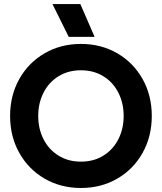

<svg xmlns="http://www.w3.org/2000/svg" viewBox="-20 -931 811 962"><path d="M740.5 -350Q740.5 -247 694.3 -164.8Q648.2 -82.6 567.3 -35.8Q486.4 10.9 385.6 10.9Q284.7 10.9 203.8 -35.8Q122.9 -82.6 76.8 -164.8Q30.6 -247 30.6 -350Q30.6 -453 76.8 -535.2Q122.9 -617.4 203.8 -664.2Q284.7 -710.9 385.6 -710.9Q486.4 -710.9 567.3 -664.2Q648.2 -617.4 694.3 -535.2Q740.5 -453 740.5 -350ZM385.6 -121.1Q449.5 -121.1 498.1 -151.3Q546.7 -181.5 573.1 -233.6Q599.6 -285.8 599.6 -350Q599.6 -414.2 573.1 -466.5Q546.7 -518.8 498.1 -548.8Q449.5 -578.9 385.6 -578.9Q321.6 -578.9 273.1 -548.8Q224.5 -518.8 198 -466.5Q171.5 -414.2 171.5 -350Q171.5 -285.8 198 -233.6Q224.5 -181.5 273.1 -151.3Q321.6 -121.1 385.6 -121.1ZM242.9 -910.6H382.6L454 -746.3H324.3Z"/></svg>

Font: TASA Explorer VF
Style: Regular
Weight: 400
Designer: Weizhong Zhang
Foundry: Local Remote
Version: Version 1.000;Glyphs 3.2 (3192)